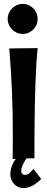

<svg xmlns="http://www.w3.org/2000/svg" viewBox="-20 -781 239 974"><path d="M189 127Q165.5 149.9 144.5 161.4Q123.5 172.9 98.1 172.9Q83.5 172.9 71.3 167Q59.1 161.1 50.5 151.4Q42 141.6 37.1 128.9Q32.2 116.2 32.2 102.1Q32.2 88.4 37.8 68.4Q43.5 48.3 60.1 24.9L43.9 25.9Q44.9 -7.8 44.9 -39.6Q44.9 -71.3 44.9 -103Q44.9 -158.2 43.9 -210.7Q43 -263.2 40.8 -315.9Q38.6 -368.7 35.2 -422.9Q31.7 -477.1 26.9 -535.2L170.9 -537.1Q167 -498.5 164.3 -453.9Q161.6 -409.2 159.9 -362.3Q158.2 -315.4 157.2 -268.1Q156.2 -220.7 155.8 -177.7Q155.3 -134.8 155 -97.4Q154.8 -60.1 154.8 -33.2V22L113.8 22.9Q103.5 38.1 95.7 54.9Q87.9 71.8 87.9 88.9Q87.9 97.2 93.3 101.6Q98.6 106 106 106Q120.1 106 130.6 96.2Q141.1 86.4 149.9 76.2ZM170.9 -685.1Q170.9 -669.4 165 -655.5Q159.2 -641.6 148.9 -631.3Q138.7 -621.1 124.8 -615Q110.8 -608.9 95.2 -608.9Q79.6 -608.9 65.7 -615Q51.8 -621.1 41.5 -631.3Q31.2 -641.6 25.1 -655.5Q19 -669.4 19 -685.1Q19 -700.7 25.1 -714.6Q31.2 -728.5 41.5 -738.8Q51.8 -749 65.7 -755.1Q79.6 -761.2 95.2 -761.2Q110.8 -761.2 124.8 -755.1Q138.7 -749 148.9 -738.8Q159.2 -728.5 165 -714.6Q170.9 -700.7 170.9 -685.1Z"/></svg>

Font: Rum Raisin
Style: Regular
Weight: 400
Designer: Astigmatic (AOETI)
Foundry: Astigmatic (AOETI)
Version: Version 1.000